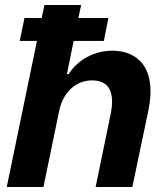

<svg xmlns="http://www.w3.org/2000/svg" viewBox="-20 -749 658 769"><path d="M7 0H154L217 -305C233 -382 286 -427 349 -427C418 -427 441 -378 423 -291L363 0H510L574 -305C611 -484 525 -546 430 -546C362 -546 292 -512 255 -452H248L275 -585H396L414 -677H294L305 -729H158L147 -677H78L59 -585H128Z"/></svg>

Font: Mona Sans
Style: Bold Italic
Weight: 700
Italic angle: -11.7°
Designer: Deni Anggara
Foundry: GitHub
Version: Version 2.000;Glyphs 3.2.3 (3260)